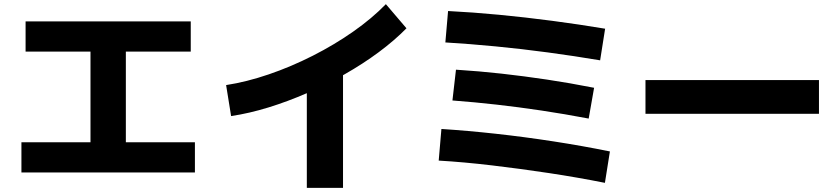

<svg xmlns="http://www.w3.org/2000/svg" viewBox="-20 -826 4040 923"><path d="M83 3V-142H415V-578H103V-723H897V-578H585V-142H917V3Z M1067 -417Q1165 -432 1272 -468.5Q1379 -505 1483.5 -558Q1588 -611 1678.5 -674.5Q1769 -738 1835 -806L1934 -690Q1876 -631 1800.5 -575Q1725 -519 1637 -469Q1549 -419 1456 -378.5Q1363 -338 1270.5 -309.5Q1178 -281 1091 -268ZM1455 77V-498H1629V77Z M2888 53Q2758 27 2619 6Q2480 -15 2344.5 -31Q2209 -47 2089 -54L2102 -206Q2227 -198 2363.5 -183Q2500 -168 2639.5 -146.5Q2779 -125 2912 -98ZM2810 -256Q2694 -278 2584 -294.5Q2474 -311 2367.5 -323Q2261 -335 2155 -343L2172 -491Q2283 -484 2391 -472Q2499 -460 2609 -443.5Q2719 -427 2836 -404ZM2865 -536Q2740 -557 2613.5 -574Q2487 -591 2362.5 -603Q2238 -615 2121 -622L2134 -773Q2253 -767 2379 -755Q2505 -743 2634 -726Q2763 -709 2889 -688Z M3083 -279V-441H3917V-279Z"/></svg>

Font: M PLUS 2 Thin ExtraBold
Style: Regular
Weight: 800
Version: Version 1.001